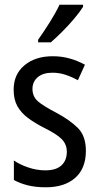

<svg xmlns="http://www.w3.org/2000/svg" viewBox="-20 -786 421 816"><path d="M345 -145Q345 -70 299.5 -30Q254 10 175 10Q131 10 97.5 1.5Q64 -7 39 -21V-104Q63 -87 99.5 -74.5Q136 -62 173 -62Q218 -62 241 -83Q264 -104 264 -141Q264 -172 243 -194Q222 -216 167 -243Q128 -263 99 -284.5Q70 -306 54 -334.5Q38 -363 38 -405Q38 -470 84 -508.5Q130 -547 204 -547Q242 -547 276 -537.5Q310 -528 341 -511L311 -445Q286 -459 259 -468Q232 -477 203 -477Q163 -477 140.5 -458Q118 -439 118 -408Q118 -376 140.5 -356Q163 -336 219 -307Q277 -276 311 -242Q345 -208 345 -145ZM333 -757Q320 -736 296 -707.5Q272 -679 244.5 -651.5Q217 -624 196 -606H142V-617Q168 -654 192.5 -693Q217 -732 233 -766H333Z"/></svg>

Font: Noto Sans Lao Condensed
Style: Regular
Weight: 400
Width: 3
Designer: Monotype Design Team
Foundry: Monotype Imaging Inc.
Version: Version 2.003; ttfautohint (v1.8.4.7-5d5b)